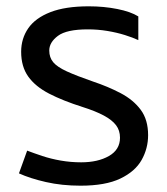

<svg xmlns="http://www.w3.org/2000/svg" viewBox="-20 -578 528 608"><path d="M235 10Q176 10 125.5 -1.5Q75 -13 40 -29L66 -101Q87 -93 114 -84Q141 -75 172.5 -69.5Q204 -64 237 -64Q290 -64 325 -84Q360 -104 360 -142Q360 -165 347.5 -181.5Q335 -198 309 -212Q283 -226 242 -239Q179 -259 135.5 -281.5Q92 -304 69.5 -335.5Q47 -367 47 -414Q47 -456 69.5 -488.5Q92 -521 139.5 -539.5Q187 -558 261 -558Q309 -558 351.5 -549.5Q394 -541 418 -526V-451Q401 -459 375.5 -467Q350 -475 320 -480Q290 -485 258 -485Q191 -485 163.5 -464.5Q136 -444 136 -418Q136 -396 148.5 -381Q161 -366 191.5 -352Q222 -338 274 -320Q322 -304 362 -283Q402 -262 425.5 -230.5Q449 -199 449 -150Q449 -108 428.5 -71.5Q408 -35 361 -12.5Q314 10 235 10Z"/></svg>

Font: Noto Sans Thai
Style: Regular
Weight: 400
Designer: Monotype Design Team
Foundry: Monotype Imaging Inc.
Version: Version 2.001